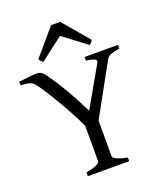

<svg xmlns="http://www.w3.org/2000/svg" viewBox="-151 -942 897 1044"><g transform="rotate(-20 297.0 -420.0)"><path d="M175.8 0V-21Q220.2 -30.3 238 -39.8Q255.9 -49.3 255.9 -56.2V-262.2Q237.8 -301.8 214.8 -344.7Q191.9 -387.7 168 -428.2Q144 -468.8 121.6 -503.7Q99.1 -538.6 82 -562Q77.6 -567.4 72 -572.3Q66.4 -577.1 57.6 -580.8Q48.8 -584.5 35.6 -586.7Q22.5 -588.9 2 -588.9L0 -609.9Q28.8 -613.8 57.6 -616.9Q86.4 -620.1 106.9 -620.1Q129.4 -620.1 145 -601.1Q163.1 -577.6 184.1 -545.7Q205.1 -513.7 226.1 -478Q247.1 -442.4 267.1 -404.8Q287.1 -367.2 304.2 -332L435.1 -562Q442.4 -574.7 430.4 -582Q418.5 -589.4 380.9 -594.2V-615.2H574.2V-594.2Q540.5 -587.9 522.7 -581.3Q504.9 -574.7 498 -562L334 -264.2V-56.2Q334 -53.2 338.1 -49.1Q342.3 -44.9 351.8 -40Q361.3 -35.2 376.7 -30.3Q392.1 -25.4 415 -21V0ZM449.2 -689.5Q443.4 -680.2 439.9 -675.8Q436.5 -671.4 428.2 -667.5L294.4 -769L162.1 -667.5Q158.2 -669.4 155.5 -671.4Q152.8 -673.3 150.6 -675.8Q148.4 -678.2 146 -681.6Q143.6 -685.1 140.1 -689.5L269 -840.3H321.3Z"/></g></svg>

Font: Noto Serif Devanagari
Style: Regular
Weight: 400
Designer: Monotype Design Team
Foundry: Monotype Imaging Inc.
Version: Version 1.01